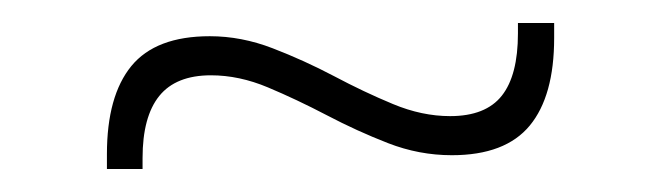

<svg xmlns="http://www.w3.org/2000/svg" viewBox="-20 -379 575 167"><path d="M373 -244Q344.5 -244 317.5 -254.5Q290.5 -265 264.2 -278.8Q238 -292.5 213 -303Q188 -313.5 163.5 -313.5Q133 -313.5 118.5 -295.5Q104 -277.5 104 -241.5V-232H73V-245Q73 -295.5 94.2 -321.5Q115.5 -347.5 162.5 -347.5Q190 -347.5 217.2 -337Q244.5 -326.5 270.5 -312.8Q296.5 -299 321.8 -288.5Q347 -278 371.5 -278Q402.5 -278 416.5 -295.8Q430.5 -313.5 430.5 -350V-359H462V-346Q462 -295.5 440.8 -269.8Q419.5 -244 373 -244Z"/></svg>

Font: Anek Kannada ExtraLight
Style: Regular
Weight: 250
Version: Version 1.003